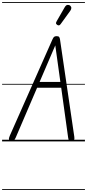

<svg xmlns="http://www.w3.org/2000/svg" viewBox="-25 -1349 830 1832"><path d="M79 -1.5Q64 -5.5 60.8 -17.5Q57.5 -29.5 68.5 -54L475 -972Q482.5 -989.5 490.5 -996.8Q498.5 -1004 515 -1004Q533 -1004 539.2 -996.2Q545.5 -988.5 547.5 -973L684 -44Q687 -24.5 682.2 -13.2Q677.5 -2 658.5 -0.5Q638.5 1 633 -8.8Q627.5 -18.5 625 -37L559 -512H329L124.5 -35Q117 -18 105.5 -8Q94 2 79 -1.5ZM353 -567.5H551L502.5 -916ZM79 -1.5Q64 -5.5 60.8 -17.5Q57.5 -29.5 68.5 -54L475 -972Q482.5 -989.5 490.5 -996.8Q498.5 -1004 515 -1004Q533 -1004 539.2 -996.2Q545.5 -988.5 547.5 -973L684 -44Q687 -24.5 682.2 -13.2Q677.5 -2 658.5 -0.5Q638.5 1 633 -8.8Q627.5 -18.5 625 -37L559 -512H329L124.5 -35Q117 -18 105.5 -8Q94 2 79 -1.5ZM353 -567.5H551L502.5 -916ZM522.5 -1110.5Q514.5 -1115.5 510.5 -1123Q506.5 -1130.5 515.5 -1146L592.5 -1280Q605 -1301.5 620.2 -1302.2Q635.5 -1303 644.5 -1295.5Q656 -1285 655.5 -1272.2Q655 -1259.5 646.5 -1247.5L554 -1119.5Q545 -1107 537.2 -1106.8Q529.5 -1106.5 522.5 -1110.5ZM-5 455H785.5V463H-5ZM-5 -16H785.5V0H-5ZM-5 -549H785.5V-541H-5ZM-5 -1329H785.5V-1321H-5Z"/></svg>

Font: Edu SA Dotted Guide
Style: Regular
Weight: 400
Designer: Tina and Corey Anderson, Eben Sorkin, Mirko Velimirovic
Foundry: Google for Education
Version: Version 2.000